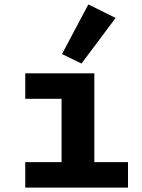

<svg xmlns="http://www.w3.org/2000/svg" viewBox="-20 -847 640 867"><path d="M94 -115H258V-401H94V-516H406V-115H558V0H94ZM348 -560 260 -603 379 -827 502 -766Z"/></svg>

Font: iA Writer Mono V
Style: Regular
Weight: 400
Designer: Mike Abbink, Paul van der Laan, Pieter van Rosmalen
Foundry: Bold Monday
Version: Version 2.000